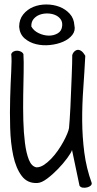

<svg xmlns="http://www.w3.org/2000/svg" viewBox="-20 -828 441 876"><path d="M309.6 -576.2Q310.5 -582 315.9 -589.4Q321.3 -596.7 329.6 -599.6Q337.9 -602.5 348.1 -597.2Q358.4 -591.8 369.1 -573.2Q365.2 -498 359.9 -423.3Q354.5 -348.6 355 -275.9Q355.5 -203.1 364.7 -131.8Q374 -60.5 398.4 6.8Q399.4 13.7 393.6 19Q387.7 24.4 377.9 26.9Q368.2 29.3 358.4 28.3Q348.6 27.3 342.8 19.5L308.6 -143.6Q304.7 -130.9 286.6 -106.4Q268.6 -82 244.6 -57.1Q220.7 -32.2 195.3 -13.2Q169.9 5.9 151.4 6.8Q105.5 9.8 79.1 -25.4Q52.7 -60.5 40.5 -117.7Q28.3 -174.8 26.4 -245.1Q24.4 -315.4 26.4 -381.8Q28.3 -448.2 31.2 -502Q34.2 -555.7 31.2 -581.1Q34.2 -588.9 41.5 -592.8Q48.8 -596.7 57.6 -596.7Q66.4 -596.7 74.7 -592.8Q83 -588.9 86.9 -581.1Q88.9 -547.9 87.9 -498Q86.9 -448.2 85.9 -392.1Q85 -335.9 86.4 -279.3Q87.9 -222.7 93.8 -176.3Q99.6 -129.9 111.8 -99.1Q124 -68.4 146.5 -64.5Q163.1 -64.5 179.7 -75.2Q196.3 -85.9 212.9 -103Q229.5 -120.1 244.1 -141.1Q258.8 -162.1 269.5 -182.1Q280.3 -202.1 287.1 -218.8Q293.9 -235.4 294.9 -244.1Q295.9 -255.9 297.9 -281.7Q299.8 -307.6 301.3 -340.3Q302.7 -373 304.2 -410.2Q305.7 -447.3 307.1 -480Q308.6 -512.7 309.1 -538.6Q309.6 -564.5 309.6 -576.2ZM67.4 -705.1Q67.4 -739.3 85.9 -762.2Q104.5 -785.2 131.8 -796.4Q159.2 -807.6 191.4 -807.6Q223.6 -807.6 251.5 -796.9Q279.3 -786.1 298.3 -765.1Q317.4 -744.1 319.3 -712.9Q325.2 -688.5 310.1 -668.9Q294.9 -649.4 268.1 -637.7Q241.2 -626 208 -622.6Q174.8 -619.1 144.5 -626.5Q114.3 -633.8 92.3 -652.8Q70.3 -671.9 67.4 -705.1ZM123 -707Q133.8 -687.5 156.2 -676.8Q178.7 -666 201.7 -665.5Q224.6 -665 243.2 -675.8Q261.7 -686.5 263.7 -710Q265.6 -728.5 255.9 -741.2Q246.1 -753.9 230 -760.3Q213.9 -766.6 194.8 -766.6Q175.8 -766.6 159.7 -760.3Q143.6 -753.9 132.8 -740.7Q122.1 -727.5 123 -707Z"/></svg>

Font: Shadows Into Light Two
Style: Regular
Weight: 400
Designer: Kimberly Geswein
Foundry: Kimberly Geswein
Version: Version 1.003 2012